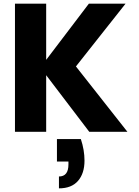

<svg xmlns="http://www.w3.org/2000/svg" viewBox="-20 -722 760 1052"><path d="M678 0H469L233 -310V0H62V-702H233V-394L467 -702H668L396 -358ZM423 40Q443 100 443 158Q443 228 407.5 269Q372 310 303 310V245Q355 245 355 179V163H292V40Z"/></svg>

Font: IBM-Poppins
Style: Poppins-Bold
Weight: 700
Designer: Mike Abbink, Paul van der Laan, Pieter van Rosmalen, Ben Mitchell, Mark Frömberg
Foundry: Bold Monday
Version: Version 1.1